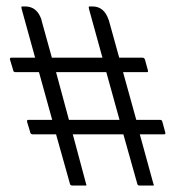

<svg xmlns="http://www.w3.org/2000/svg" viewBox="-20 -576 569 596"><path d="M154 -159H82Q76 -159 74 -164V-165L64 -198Q63 -204 68 -204H142L101 -352H29Q22 -352 21 -357V-358L11 -391Q10 -397 15 -397H89L47 -549V-551Q45 -556 49 -556H58Q94 -556 108 -517Q109 -515 109 -513Q109 -511 110 -509L141 -397H298L256 -549V-551Q254 -556 258 -556H267Q303 -556 317 -515Q318 -514 318 -512.5Q318 -511 319 -509L350 -397H422Q428 -397 430 -391L439 -358Q441 -352 436 -352H362L403 -204H476Q483 -204 484 -198L493 -165Q495 -159 489 -159H414L456 -6Q458 -2 457.5 -1Q457 0 455 0H413Q408 0 406 -5V-6L363 -159H206L247 -6L248 -3Q249 0 246 0H205Q199 0 197 -5V-6ZM194 -204H351L310 -352H154Z"/></svg>

Font: Zain Light
Style: Italic
Weight: 300
Italic angle: -10°
Designer: Zain,Boutros
Foundry: Mobile Telecommunications Company (Zain), 2024
Version: Version 1.51; ttfautohint (v1.8.4)